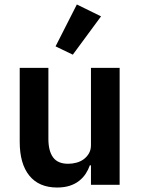

<svg xmlns="http://www.w3.org/2000/svg" viewBox="-20 -825 628 857"><path d="M305 -581 228 -618 323 -805 431 -752ZM386 -87H381Q374 -67 362.5 -49.5Q351 -32 333.5 -18Q316 -4 291.5 4Q267 12 235 12Q154 12 111 -41Q68 -94 68 -192V-522H196V-205Q196 -151 217 -122.5Q238 -94 284 -94Q303 -94 321.5 -99Q340 -104 354 -114.5Q368 -125 377 -140.5Q386 -156 386 -177V-522H514V0H386Z"/></svg>

Font: IBM Plex Sans Thai SemiBold
Style: Regular
Weight: 600
Designer: Mike Abbink, Paul van der Laan, Pieter van Rosmalen, Ben Mitchell, Mark Frömberg
Foundry: Bold Monday
Version: Version 1.1